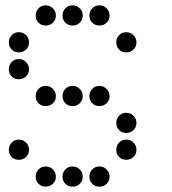

<svg xmlns="http://www.w3.org/2000/svg" viewBox="-20 -708 640 715"><path d="M149 -688Q134 -688 123.5 -677Q113 -666 113 -651V-649Q113 -634 123.5 -623.5Q134 -613 149 -613H151Q166 -613 177 -623.5Q188 -634 188 -649V-651Q188 -666 177 -677Q166 -688 151 -688ZM249 -688Q234 -688 223.5 -677Q213 -666 213 -651V-649Q213 -634 223.5 -623.5Q234 -613 249 -613H251Q266 -613 277 -623.5Q288 -634 288 -649V-651Q288 -666 277 -677Q266 -688 251 -688ZM349 -688Q334 -688 323.5 -677Q313 -666 313 -651V-649Q313 -634 323.5 -623.5Q334 -613 349 -613H351Q366 -613 377 -623.5Q388 -634 388 -649V-651Q388 -666 377 -677Q366 -688 351 -688ZM49 -588Q34 -588 23.5 -577Q13 -566 13 -551V-549Q13 -534 23.5 -523.5Q34 -513 49 -513H51Q66 -513 77 -523.5Q88 -534 88 -549V-551Q88 -566 77 -577Q66 -588 51 -588ZM449 -588Q434 -588 423.5 -577Q413 -566 413 -551V-549Q413 -534 423.5 -523.5Q434 -513 449 -513H451Q466 -513 477 -523.5Q488 -534 488 -549V-551Q488 -566 477 -577Q466 -588 451 -588ZM49 -488Q34 -488 23.5 -477Q13 -466 13 -451V-449Q13 -434 23.5 -423.5Q34 -413 49 -413H51Q66 -413 77 -423.5Q88 -434 88 -449V-451Q88 -466 77 -477Q66 -488 51 -488ZM149 -388Q134 -388 123.5 -377Q113 -366 113 -351V-349Q113 -334 123.5 -323.5Q134 -313 149 -313H151Q166 -313 177 -323.5Q188 -334 188 -349V-351Q188 -366 177 -377Q166 -388 151 -388ZM249 -388Q234 -388 223.5 -377Q213 -366 213 -351V-349Q213 -334 223.5 -323.5Q234 -313 249 -313H251Q266 -313 277 -323.5Q288 -334 288 -349V-351Q288 -366 277 -377Q266 -388 251 -388ZM349 -388Q334 -388 323.5 -377Q313 -366 313 -351V-349Q313 -334 323.5 -323.5Q334 -313 349 -313H351Q366 -313 377 -323.5Q388 -334 388 -349V-351Q388 -366 377 -377Q366 -388 351 -388ZM449 -288Q434 -288 423.5 -277Q413 -266 413 -251V-249Q413 -234 423.5 -223.5Q434 -213 449 -213H451Q466 -213 477 -223.5Q488 -234 488 -249V-251Q488 -266 477 -277Q466 -288 451 -288ZM49 -188Q34 -188 23.5 -177Q13 -166 13 -151V-149Q13 -134 23.5 -123.5Q34 -113 49 -113H51Q66 -113 77 -123.5Q88 -134 88 -149V-151Q88 -166 77 -177Q66 -188 51 -188ZM449 -188Q434 -188 423.5 -177Q413 -166 413 -151V-149Q413 -134 423.5 -123.5Q434 -113 449 -113H451Q466 -113 477 -123.5Q488 -134 488 -149V-151Q488 -166 477 -177Q466 -188 451 -188ZM149 -88Q134 -88 123.5 -77Q113 -66 113 -51V-49Q113 -34 123.5 -23.5Q134 -13 149 -13H151Q166 -13 177 -23.5Q188 -34 188 -49V-51Q188 -66 177 -77Q166 -88 151 -88ZM249 -88Q234 -88 223.5 -77Q213 -66 213 -51V-49Q213 -34 223.5 -23.5Q234 -13 249 -13H251Q266 -13 277 -23.5Q288 -34 288 -49V-51Q288 -66 277 -77Q266 -88 251 -88ZM349 -88Q334 -88 323.5 -77Q313 -66 313 -51V-49Q313 -34 323.5 -23.5Q334 -13 349 -13H351Q366 -13 377 -23.5Q388 -34 388 -49V-51Q388 -66 377 -77Q366 -88 351 -88Z"/></svg>

Font: Doto Rounded
Style: Bold
Weight: 700
Monospace: yes
Version: Version 1.000